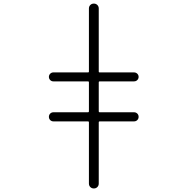

<svg xmlns="http://www.w3.org/2000/svg" viewBox="-20 -852 1040 1068"><path d="M277.3 -176.8Q266.6 -176.8 259.3 -184.1Q252 -191.4 252 -202.1Q252 -212.9 259.3 -220.2Q266.6 -227.5 277.3 -227.5H469.7Q474.6 -227.5 474.6 -232.4V-394.5Q474.6 -399.4 469.7 -399.4H276.4Q266.6 -399.4 259.3 -406.7Q252 -414.1 252 -424.3Q252 -434.6 259.3 -441.9Q266.6 -449.2 276.4 -449.2H469.7Q474.6 -449.2 474.6 -453.1V-804.7Q474.6 -816.4 482.4 -824.2Q490.2 -832 502 -832Q513.7 -832 521.5 -824.2Q529.3 -816.4 529.3 -804.7V-453.1Q529.3 -449.2 534.2 -449.2H725.6Q736.3 -449.2 743.7 -441.9Q751 -434.6 751 -424.3Q751 -414.1 743.7 -406.7Q736.3 -399.4 725.6 -399.4H534.2Q529.3 -399.4 529.3 -394.5V-232.4Q529.3 -227.5 534.2 -227.5H725.6Q736.3 -227.5 743.7 -220.2Q751 -212.9 751 -202.1Q751 -191.4 743.7 -184.1Q736.3 -176.8 725.6 -176.8H534.2Q529.3 -176.8 529.3 -171.9V168.9Q529.3 180.7 521.5 188.5Q513.7 196.3 502 196.3Q490.2 196.3 482.4 188.5Q474.6 180.7 474.6 168.9V-171.9Q474.6 -176.8 469.7 -176.8Z"/></svg>

Font: Gen Jyuu Gothic L Monospace Light
Style: Regular
Weight: 300
Designer: [Source Han Sans]
Ryoko NISHIZUKA  (kana & ideographs); Paul D. Hunt (Latin, Greek & Cyrillic); Wenlong ZHANG  (bopomofo
Version: Version 1.002.20150607